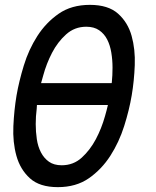

<svg xmlns="http://www.w3.org/2000/svg" viewBox="-20 -760 640 790"><path d="M218 10Q143 10 103 -26.5Q63 -63 47.5 -119Q32 -175 35 -241Q38 -307 48 -367Q58 -425 78 -490.5Q98 -556 133.5 -611.5Q169 -667 221.5 -703.5Q274 -740 350 -740Q425 -740 465.5 -704Q506 -668 521.5 -612.5Q537 -557 534.5 -492Q532 -427 522 -368Q512 -308 491 -241.5Q470 -175 434 -119Q398 -63 345.5 -26.5Q293 10 218 10ZM234 -80Q282 -80 316.5 -111.5Q351 -143 374.5 -187.5Q398 -232 412 -282Q419 -306 424 -328H132Q131 -320 131 -312Q127 -281 127 -249.5Q127 -218 131.5 -187.5Q136 -157 148.5 -133Q161 -109 181.5 -94.5Q202 -80 234 -80ZM439 -418Q439 -419 440 -420Q443 -450 443 -481.5Q443 -513 438 -543.5Q433 -574 421 -597.5Q409 -621 388 -635.5Q367 -650 335 -650Q287 -650 252 -618.5Q217 -587 194 -542.5Q171 -498 158 -450Q153 -433 149 -418Z"/></svg>

Font: Maple Mono NL
Style: Italic
Weight: 400
Italic angle: -10°
Monospace: yes
Designer: subframe7536
Version: Version 7.000